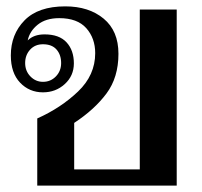

<svg xmlns="http://www.w3.org/2000/svg" viewBox="-20 -583 635 603"><path d="M97 -211Q171 -244 225 -295.5Q279 -347 279 -416Q279 -463 251 -494.5Q223 -526 166 -526Q124 -526 98.5 -505.5Q73 -485 67 -456Q86 -475 120 -475Q166 -475 189 -450Q212 -425 212 -384Q212 -345 183.5 -319Q155 -293 115 -293Q72 -293 43 -323.5Q14 -354 14 -409Q14 -475 57 -519Q100 -563 185 -563Q259 -563 305.5 -524.5Q352 -486 352 -414Q352 -340 314.5 -289.5Q277 -239 213 -197V-51H419V-553H535V0H97ZM172 -385Q172 -411 157.5 -427.5Q143 -444 115 -444Q90 -444 74.5 -427Q59 -410 59 -385Q59 -360 75.5 -343Q92 -326 115 -326Q139 -326 155.5 -343Q172 -360 172 -385Z"/></svg>

Font: Taviraj Medium
Style: Regular
Weight: 500
Designer: Katatrad Team
Foundry: CadsonDemak
Version: Version 1.001